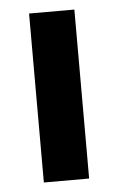

<svg xmlns="http://www.w3.org/2000/svg" viewBox="-42 -517 341 549"><g transform="rotate(-5 128.0 -242.5)"><path d="M192 -485V0H62V-485Z"/></g></svg>

Font: Palanquin
Style: Bold
Weight: 700
Designer: Pria Ravichandran
Version: Version 1.0.4